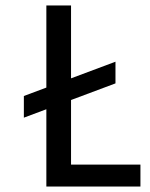

<svg xmlns="http://www.w3.org/2000/svg" viewBox="-20 -680 547 700"><path d="M67 -330 401 -455V-376L67 -251ZM149 0V-660H239V0ZM181 0V-80H492V0Z"/></svg>

Font: Bricolage Grotesque SemiCondensed
Style: Regular
Weight: 400
Width: 4
Designer: Mathieu Triay
Foundry: Atelier Triay
Version: Version 1.001;gftools[0.9.33.dev8+g029e19f]